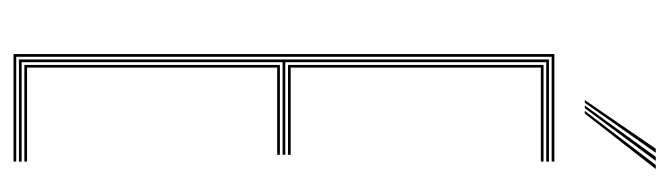

<svg xmlns="http://www.w3.org/2000/svg" viewBox="-373 -617 990 284"><g transform="rotate(90 122.0 -475.0)"><path d="M60 0V-800H219V-796H64V-4H219V0ZM68 -8V-792H219V-788H72V-402H209V-398H72V-12H219V-8ZM76 -406V-784H219V-780H80V-410H209V-406ZM76 -16V-394H209V-390H80V-20H219V-16ZM128 -845 200 -950H206L132 -845ZM144 -845 224 -950H230L148 -845ZM136 -845 212 -950H218L140 -845Z"/></g></svg>

Font: Big Shoulders Inline Display Thin
Style: Regular
Weight: 100
Designer: Patric King
Foundry: XO Type Co
Version: Version 1.000